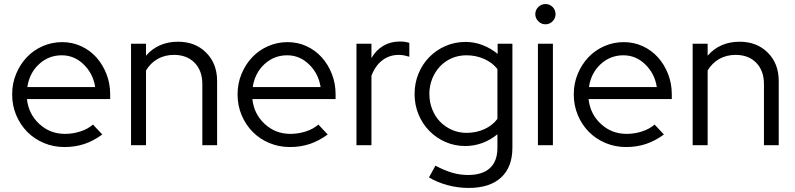

<svg xmlns="http://www.w3.org/2000/svg" viewBox="-20 -717 3926 948"><path d="M485 -53Q443 -22 397.5 -6.5Q352 9 298 9Q244 9 196.5 -11Q149 -31 114.5 -66Q80 -101 60 -148.5Q40 -196 40 -251Q40 -305 59.5 -352Q79 -399 112 -434Q145 -469 190.5 -489Q236 -509 287 -509Q337 -509 380.5 -489Q424 -469 455.5 -434Q487 -399 505.5 -352Q524 -305 524 -251V-228H113Q121 -154 174 -105Q227 -56 301 -56Q340 -56 377 -68Q414 -80 439 -102ZM285 -444Q220 -444 172.5 -400Q125 -356 115 -287H450Q440 -353 393.5 -398.5Q347 -444 285 -444Z M627 0V-501H701V-442Q730 -476 770 -493.5Q810 -511 859 -511Q944 -511 998 -457Q1052 -403 1052 -317V0H979V-302Q979 -368 941 -407Q903 -446 839 -446Q794 -446 758.5 -426Q723 -406 701 -369V0Z M1598 -53Q1556 -22 1510.5 -6.5Q1465 9 1411 9Q1357 9 1309.5 -11Q1262 -31 1227.5 -66Q1193 -101 1173 -148.5Q1153 -196 1153 -251Q1153 -305 1172.5 -352Q1192 -399 1225 -434Q1258 -469 1303.5 -489Q1349 -509 1400 -509Q1450 -509 1493.5 -489Q1537 -469 1568.5 -434Q1600 -399 1618.5 -352Q1637 -305 1637 -251V-228H1226Q1234 -154 1287 -105Q1340 -56 1414 -56Q1453 -56 1490 -68Q1527 -80 1552 -102ZM1398 -444Q1333 -444 1285.5 -400Q1238 -356 1228 -287H1563Q1553 -353 1506.5 -398.5Q1460 -444 1398 -444Z M1740 0V-501H1814V-430Q1836 -469 1872 -490.5Q1908 -512 1954 -512Q1968 -512 1979 -510.5Q1990 -509 2001 -505V-437Q1988 -441 1975 -443.5Q1962 -446 1949 -446Q1903 -446 1868 -419.5Q1833 -393 1814 -343V0Z M2277 4Q2225 4 2179.5 -16Q2134 -36 2100 -70.5Q2066 -105 2046.5 -152Q2027 -199 2027 -253Q2027 -307 2046.5 -354Q2066 -401 2100 -435.5Q2134 -470 2180 -490Q2226 -510 2279 -510Q2322 -510 2362.5 -494.5Q2403 -479 2437 -451V-501H2510V12Q2510 108 2454 159.5Q2398 211 2294 211Q2242 211 2191 197.5Q2140 184 2098 159L2130 101Q2175 125 2213.5 136Q2252 147 2291 147Q2362 147 2399 113Q2436 79 2436 13V-54Q2402 -26 2361.5 -11Q2321 4 2277 4ZM2100 -253Q2100 -213 2114 -177.5Q2128 -142 2152.5 -116.5Q2177 -91 2211 -76Q2245 -61 2283 -61Q2331 -61 2371 -79Q2411 -97 2436 -130V-376Q2411 -408 2370.5 -426Q2330 -444 2283 -444Q2244 -444 2210.5 -429.5Q2177 -415 2152.5 -389Q2128 -363 2114 -328Q2100 -293 2100 -253Z M2673 -597Q2653 -597 2638 -612Q2623 -627 2623 -647Q2623 -668 2638 -682.5Q2653 -697 2673 -697Q2694 -697 2708.5 -682.5Q2723 -668 2723 -647Q2723 -627 2708.5 -612Q2694 -597 2673 -597ZM2710 -501V0H2636V-501Z M3258 -53Q3216 -22 3170.5 -6.5Q3125 9 3071 9Q3017 9 2969.5 -11Q2922 -31 2887.5 -66Q2853 -101 2833 -148.5Q2813 -196 2813 -251Q2813 -305 2832.5 -352Q2852 -399 2885 -434Q2918 -469 2963.5 -489Q3009 -509 3060 -509Q3110 -509 3153.5 -489Q3197 -469 3228.5 -434Q3260 -399 3278.5 -352Q3297 -305 3297 -251V-228H2886Q2894 -154 2947 -105Q3000 -56 3074 -56Q3113 -56 3150 -68Q3187 -80 3212 -102ZM3058 -444Q2993 -444 2945.5 -400Q2898 -356 2888 -287H3223Q3213 -353 3166.5 -398.5Q3120 -444 3058 -444Z M3400 0V-501H3474V-442Q3503 -476 3543 -493.5Q3583 -511 3632 -511Q3717 -511 3771 -457Q3825 -403 3825 -317V0H3752V-302Q3752 -368 3714 -407Q3676 -446 3612 -446Q3567 -446 3531.5 -426Q3496 -406 3474 -369V0Z"/></svg>

Font: Red Hat Display
Style: Regular
Weight: 400
Designer: Pentagram / MCKL
Foundry: Pentagram / MCKL
Version: Version 1.003; Red Hat Display